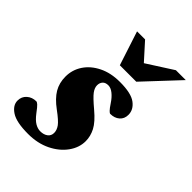

<svg xmlns="http://www.w3.org/2000/svg" viewBox="-210 -767 879 879"><g transform="rotate(45 229.0 -327.5)"><path d="M53.5 -117.5Q58 -117.5 66 -110.5Q74 -103.5 92.5 -78.5Q111.5 -53.5 128.8 -43.2Q146 -33 163 -33Q185 -33 199.2 -43.5Q213.5 -54 213.5 -73Q213.5 -91 200.8 -108.8Q188 -126.5 146.5 -157Q105 -187.5 86.2 -219.2Q67.5 -251 67.5 -292Q67.5 -335.5 91.2 -371.5Q115 -407.5 158.8 -429.2Q202.5 -451 262 -451Q334.5 -451 365 -428Q395.5 -405 395.5 -372Q395.5 -346 378 -331Q360.5 -316 333.5 -316Q329.5 -316 321.8 -323.8Q314 -331.5 299.5 -353.5Q285 -375.5 268 -389Q251 -402.5 235 -402.5Q216.5 -402.5 207.2 -392.2Q198 -382 198 -366Q198 -349.5 211 -331.8Q224 -314 267.5 -277.5Q311 -241 326.8 -210.5Q342.5 -180 342.5 -148.5Q342.5 -106.5 315.5 -69Q288.5 -31.5 241 -8.2Q193.5 15 132 15Q56.5 15 23.2 -6.8Q-10 -28.5 -10 -59Q-10 -85 8.5 -101.2Q27 -117.5 53.5 -117.5ZM468.5 -670 313.5 -504.5H207L153 -670H205L278 -589L404.5 -670Z"/></g></svg>

Font: Newsreader 16pt ExtraBold
Style: Italic
Weight: 800
Italic angle: -17°
Designer: Hugues Gentile
Foundry: Production Type
Version: Version 1.003; ttfautohint (v1.8.3)